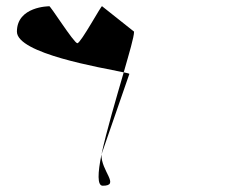

<svg xmlns="http://www.w3.org/2000/svg" viewBox="-20 -558 725 613"><path d="M34 -457C34 -387 303 -342 375 -327C393 -390 408 -440 408 -457L306 -538C306 -546 238 -420 227 -420C216 -420 137 -546 137 -538C137 -538 34 -538 34 -457ZM304 -65C292 -6 290 35 308 35C365 35 302 -12 304 -65ZM304 -65 393 -322C393 -323 386 -325 375 -327C351 -244 320 -140 304 -65ZM304 -65Z"/></svg>

Font: Ampere
Style: Regular
Weight: 400
Version: Version 1